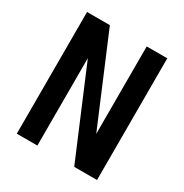

<svg xmlns="http://www.w3.org/2000/svg" viewBox="-165 -840 929 970"><g transform="rotate(30 300.0 -355.0)"><path d="M66 0V-710H199L414 -200V-710H534V0H401L186 -510V0Z"/></g></svg>

Font: Geist Mono SemiBold
Style: Regular
Weight: 600
Monospace: yes
Designer: Basement.studio, Andrés Briganti, Mateo Zaragoza
Foundry: Basement.studio, Vercel, Andrés Briganti, Guido Ferreyra, Mateo Zaragoza
Version: Version 1.500; ttfautohint (v1.8.4.7-5d5b)